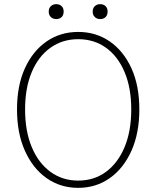

<svg xmlns="http://www.w3.org/2000/svg" viewBox="-20 -893 754 926"><path d="M357 13Q271 13 204.5 -34Q138 -81 100 -166Q62 -251 62 -365Q62 -480 100 -563.5Q138 -647 204.5 -693Q271 -739 357 -739Q443 -739 509.5 -693Q576 -647 614 -563.5Q652 -480 652 -365Q652 -251 614 -166Q576 -81 509.5 -34Q443 13 357 13ZM357 -22Q434 -22 491.5 -64.5Q549 -107 581 -184Q613 -261 613 -365Q613 -469 581 -545Q549 -621 491.5 -662.5Q434 -704 357 -704Q281 -704 223 -662.5Q165 -621 133 -545Q101 -469 101 -365Q101 -261 133 -184Q165 -107 223 -64.5Q281 -22 357 -22ZM251 -801Q236 -801 225.5 -810.5Q215 -820 215 -837Q215 -854 225.5 -863.5Q236 -873 251 -873Q267 -873 277 -863.5Q287 -854 287 -837Q287 -820 277 -810.5Q267 -801 251 -801ZM463 -801Q448 -801 437.5 -810.5Q427 -820 427 -837Q427 -854 437.5 -863.5Q448 -873 463 -873Q479 -873 489 -863.5Q499 -854 499 -837Q499 -820 489 -810.5Q479 -801 463 -801Z"/></svg>

Font: Noto Sans JP Thin Thin
Style: Regular
Weight: 250
Version: Version 2.004-H2;hotconv 1.0.118;makeotfexe 2.5.65603